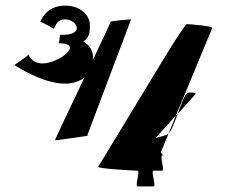

<svg xmlns="http://www.w3.org/2000/svg" viewBox="-20 -664 870 684"><path d="M32 -432C32 -432 129 -366 212 -366C240 -366 264 -374 281 -388C229 -278 174 -164 176 -164C176 -164 319 -182 291 -182L447 -595C443 -595 374 -590 374 -586C374 -584 346 -524 311 -451V-454C314 -483 298 -504 277 -516C295 -528 300 -544 300 -566C304 -612 264 -644 212 -644C141 -644 124 -586 124 -586C128 -586 172 -562 172 -562C176 -562 178 -595 212 -595C255 -595 286 -536 194 -540C194 -546 192 -510 188 -510C284 -510 189 -438 132 -438C88 -438 81 -474 81 -470C81 -464 28 -432 32 -432ZM330 -70C326 -63 460 -56 470 -56C480 -56 460 0 470 0H527C538 0 516 -56 527 -56H558C568 -56 548 -110 558 -110C568 -110 550 -117 554 -124L580 -187C572 -181 546 -176 535 -173L607 -253L736 -564C740 -571 656 -578 646 -578C636 -578 517 -378 512 -370ZM580 -187C581 -188 582 -188 582 -189C593 -204 603 -231 613 -258L607 -253ZM613 -258 674 -326C674 -326 689 -336 652 -334C639 -333 627 -296 613 -258Z"/></svg>

Font: Ampere
Style: SC
Weight: 400
Version: Version 1